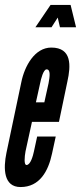

<svg xmlns="http://www.w3.org/2000/svg" viewBox="-26 -747 327 775"><path d="M178 -727 117 -637H182L207 -676L216 -637H281L259 -727ZM124 -196 111 -136C107 -117 97 -81 81 -81C70 -81 73 -114 77 -136L103 -255H212L246 -418C260 -481 265 -555 181 -555C114 -555 73 -480 60 -415L0 -130C-13 -67 -12 8 57 8C134 8 169 -56 184 -127L199 -196ZM136 -411C139 -427 149 -467 162 -467C179 -467 175 -438 170 -411L153 -334H119Z"/></svg>

Font: League Gothic Condensed Italic
Style: Regular
Weight: 400
Width: 3
Designer: Tyler Finck
Foundry: The League of Moveable Type
Version: Version 1.001;PS 001.001;hotconv 1.0.56;makeotf.lib2.0.21325